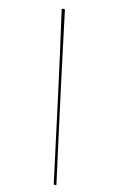

<svg xmlns="http://www.w3.org/2000/svg" viewBox="-125 -759 616 942"><g transform="rotate(-15 183.0 -288.0)"><path d="M33 125 28 119Q92 -81 159.5 -291Q227 -501 288 -701H297L303 -695Q274 -606 239.5 -500Q205 -394 169.5 -282.5Q134 -171 100.5 -66Q67 39 40 125Z"/></g></svg>

Font: Labrada Thin
Style: Regular
Weight: 100
Designer: Mercedes Jáuregui
Foundry: Omnibus-Type Team
Version: Version 1.000; ttfautohint (v1.8.4.7-5d5b)